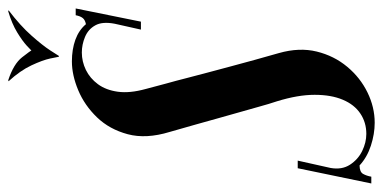

<svg xmlns="http://www.w3.org/2000/svg" viewBox="-262 -652 906 454"><g transform="rotate(-90 191.0 -425.0)"><path d="M0.2 0H-15.8L20.2 -174H38.2L20.8 -96Q16.2 -69.5 28.5 -50.5Q40.8 -31.5 60.9 -21.6Q81 -11.8 101.5 -11.8Q128.5 -11.8 149.6 -26Q170.8 -40.2 182.2 -67.5Q193.8 -94.8 193.8 -134.1Q193.8 -173.5 178.5 -223Q172 -242.5 166 -264.5Q160 -286.5 152.9 -310.8Q145.8 -335 138.5 -361.8Q131.2 -388.5 123 -417.2Q114.8 -446 106 -476.8Q89 -532.5 100.6 -575.9Q112.2 -619.2 140.5 -648.6Q168.8 -678 204.6 -693Q240.5 -708 272.8 -708Q301.2 -708 324 -699.8Q346.8 -691.5 360.8 -674.8Q370.8 -676.8 375.2 -682.2Q379.8 -687.8 382 -699H398L366.8 -544.8H348L361.8 -606.5Q367.5 -635.8 358.1 -652.6Q348.8 -669.5 330.6 -677Q312.5 -684.5 293.8 -684.5Q272.5 -684.5 252.6 -674.9Q232.8 -665.2 218.9 -646.4Q205 -627.5 201.1 -599.4Q197.2 -571.2 207.5 -533.8Q213.5 -510.2 220.2 -486.1Q227 -462 233.4 -436.6Q239.8 -411.2 246.9 -385.2Q254 -359.2 261.1 -332.1Q268.2 -305 276.1 -276.8Q284 -248.5 292.5 -218.5Q306.2 -170.2 296.1 -129.1Q286 -88 260.2 -57.1Q234.5 -26.2 199.5 -9.1Q164.5 8 127.8 8Q101.2 8 73.6 -1Q46 -10 26.8 -27.8Q11.2 -27.5 6.8 -19.4Q2.2 -11.2 0.2 0ZM391 -858.5 393.8 -857.8Q357.2 -830 333.9 -803.6Q310.5 -777.2 299.1 -759.6Q287.8 -742 285.8 -738.8H283.8L297.2 -802.5Q299.2 -804.8 310.2 -814.9Q321.2 -825 341.5 -837.4Q361.8 -849.8 391 -858.5ZM228.5 -858.5Q266.8 -845.8 282.5 -825.8Q298.2 -805.8 299.2 -802.5L285.8 -738.8H283.8Q283.5 -742 279.6 -759.6Q275.8 -777.2 263.5 -803.6Q251.2 -830 225.8 -857.8Z"/></g></svg>

Font: Emberly Black
Style: Italic
Weight: 900
Italic angle: -12°
Designer: Rajesh Rajput
Foundry: Rajesh Rajput
Version: Version 1.000